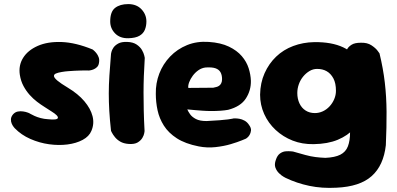

<svg xmlns="http://www.w3.org/2000/svg" viewBox="-20 -705 1944 939"><path d="M214 -122Q260 -117 263 -128Q266 -139 232 -160Q217 -170 198.5 -181.5Q180 -193 161 -207.5Q142 -222 125 -241Q108 -260 95 -284Q82 -308 77 -339Q70 -385 93 -422Q116 -459 164.5 -480.5Q213 -502 281.5 -499.5Q350 -497 433 -463Q433 -463 438.5 -458.5Q444 -454 451 -445.5Q458 -437 462.5 -425Q467 -413 464 -397Q462 -384 454 -376.5Q446 -369 437 -365.5Q428 -362 421 -361Q414 -360 414 -360Q414 -360 409 -360.5Q404 -361 394.5 -360.5Q385 -360 372.5 -360Q360 -360 345.5 -359Q331 -358 315 -357Q299 -356 282 -353Q264 -350 253.5 -345.5Q243 -341 244 -332.5Q245 -324 261 -310.5Q277 -297 312 -276Q362 -246 392.5 -210Q423 -174 432.5 -137Q442 -100 427 -65Q416 -38 384.5 -21Q353 -4 310 1.5Q267 7 220 0.5Q173 -6 128.5 -25.5Q84 -45 52 -78Q52 -78 47 -84Q42 -90 37.5 -100Q33 -110 33.5 -122Q34 -134 44 -146Q54 -157 67 -159.5Q80 -162 93 -160Q106 -158 114 -155Q122 -152 122 -152Q122 -152 129 -148Q136 -144 149 -138Q162 -132 179 -127.5Q196 -123 214 -122Z M609 -1Q584 -3 568 -12.5Q552 -22 542 -34.5Q532 -47 527.5 -56Q523 -65 523 -65Q517 -119 514.5 -163Q512 -207 512 -248Q512 -289 515 -335.5Q518 -382 523 -442Q523 -442 525 -451Q527 -460 534.5 -471.5Q542 -483 558 -492Q574 -501 602 -500Q631 -499 648.5 -487Q666 -475 674.5 -460Q683 -445 685.5 -433.5Q688 -422 688 -422Q685 -374 683.5 -333Q682 -292 682 -251.5Q682 -211 683 -165.5Q684 -120 687 -64Q687 -64 685.5 -54Q684 -44 676.5 -31Q669 -18 653.5 -8.5Q638 1 609 -1ZM608 -518Q567 -517 543 -541.5Q519 -566 519 -600Q519 -648 543 -666.5Q567 -685 607 -685Q648 -685 672 -659.5Q696 -634 696 -600Q696 -578 688.5 -559.5Q681 -541 662 -530Q643 -519 608 -518Z M952 11Q886 -2 845 -28.5Q804 -55 781.5 -90.5Q759 -126 750.5 -166Q742 -206 742 -246Q741 -298 759 -345Q777 -392 812 -428.5Q847 -465 895 -484.5Q943 -504 1001 -500Q1060 -496 1099.5 -477Q1139 -458 1162.5 -430.5Q1186 -403 1196 -371.5Q1206 -340 1207 -310Q1208 -263 1182.5 -223.5Q1157 -184 1096 -168Q1080 -165 1059 -163.5Q1038 -162 1015.5 -162Q993 -162 972 -163.5Q951 -165 934 -166.5Q917 -168 906.5 -169Q896 -170 896 -170Q900 -160 909.5 -146.5Q919 -133 938 -123Q957 -113 990 -113Q1029 -115 1054.5 -117Q1080 -119 1095 -121Q1110 -123 1116.5 -124.5Q1123 -126 1123 -126Q1123 -126 1131 -126Q1139 -126 1151 -124Q1163 -122 1176 -115Q1189 -108 1198 -94Q1209 -79 1207.5 -66.5Q1206 -54 1200.5 -45Q1195 -36 1189 -31.5Q1183 -27 1183 -27Q1183 -27 1162.5 -18.5Q1142 -10 1108.5 0Q1075 10 1034 14.5Q993 19 952 11ZM901 -275 1023 -276Q1023 -276 1027 -277Q1031 -278 1038 -279.5Q1045 -281 1051.5 -285.5Q1058 -290 1062 -298Q1066 -306 1066 -318Q1066 -338 1058.5 -351.5Q1051 -365 1034 -371Q1017 -377 986 -375Q967 -373 951 -362Q935 -351 923 -335Q911 -319 905 -302.5Q899 -286 901 -275Z M1625 213Q1555 217 1493 204Q1431 191 1377 165Q1377 165 1367 159.5Q1357 154 1345 142.5Q1333 131 1327 115Q1321 99 1329 77Q1336 55 1349.5 45.5Q1363 36 1377.5 35Q1392 34 1402.5 35Q1413 36 1413 36Q1448 46 1473.5 53Q1499 60 1522.5 63Q1546 66 1571 67Q1618 65 1644.5 51.5Q1671 38 1681.5 10.5Q1692 -17 1692 -58Q1696 -126 1695.5 -176.5Q1695 -227 1691.5 -270Q1688 -313 1683.5 -357.5Q1679 -402 1673 -456Q1673 -456 1679 -466.5Q1685 -477 1700 -486.5Q1715 -496 1745 -496Q1776 -497 1796.5 -483.5Q1817 -470 1826.5 -457Q1836 -444 1836 -444Q1854 -370 1862 -301Q1870 -232 1870.5 -158.5Q1871 -85 1867 5Q1856 104 1798 156Q1740 208 1625 213ZM1514 0Q1458 1 1411 -17.5Q1364 -36 1328 -69.5Q1292 -103 1272 -147.5Q1252 -192 1252 -242Q1253 -300 1274 -347Q1295 -394 1330.5 -428Q1366 -462 1414 -480Q1462 -498 1517 -499Q1602 -500 1658.5 -473.5Q1715 -447 1744 -391.5Q1773 -336 1773 -250Q1773 -200 1758 -155.5Q1743 -111 1712 -76.5Q1681 -42 1632 -21.5Q1583 -1 1514 0ZM1520 -152Q1540 -152 1558.5 -160.5Q1577 -169 1591.5 -184.5Q1606 -200 1614.5 -220Q1623 -240 1623 -261Q1623 -298 1610.5 -321.5Q1598 -345 1578 -356.5Q1558 -368 1531 -368Q1511 -368 1493.5 -357.5Q1476 -347 1462.5 -330.5Q1449 -314 1441.5 -293Q1434 -272 1434 -250Q1434 -222 1444.5 -199.5Q1455 -177 1474.5 -164.5Q1494 -152 1520 -152Z"/></svg>

Font: Sour Gummy Black ExtraBold
Style: Regular
Weight: 800
Version: Version 1.000